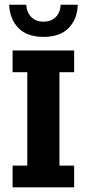

<svg xmlns="http://www.w3.org/2000/svg" viewBox="-20 -798 370 818"><path d="M33.7 0V-92.6H96.3V-490.4H33.7V-583H295.9V-490.4H233.3V-92.6H295.9V0ZM165.2 -640.8Q95.5 -640.8 58.5 -678.7Q21.6 -716.6 19 -777.7H91.7Q94.5 -742.8 114.5 -724.2Q134.4 -705.6 165.2 -705.6Q196.7 -705.6 216.4 -724.2Q236.1 -742.8 238.7 -777.7H311.3Q309.5 -716.6 272.6 -678.7Q235.6 -640.8 165.2 -640.8Z"/></svg>

Font: Rokkitt SemiBold
Style: Regular
Weight: 600
Designer: Vernon Adams
Foundry: Vernon Adams
Version: Version 3.103